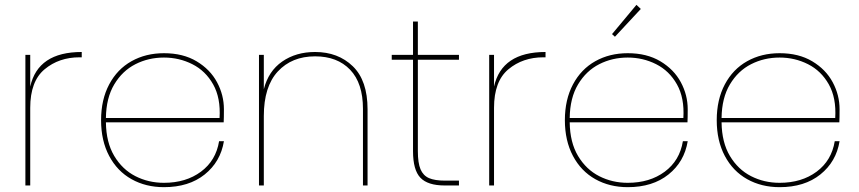

<svg xmlns="http://www.w3.org/2000/svg" viewBox="-20 -767 3552 794"><path d="M105 -409Q137 -552 318 -552V-530H309Q224 -530 164.5 -480.5Q105 -431 105 -321V0H85V-540H105Z M658 -11Q749 -11 811 -57Q873 -103 886 -183H906Q892 -98 826.5 -45.5Q761 7 658 7Q583 7 524 -26Q465 -59 431.5 -122Q398 -185 398 -270Q398 -355 431.5 -418Q465 -481 524 -514Q583 -547 658 -547Q737 -547 793 -513.5Q849 -480 877.5 -427Q906 -374 906 -315Q906 -279 905 -261H418Q419 -178 452.5 -122Q486 -66 540 -38.5Q594 -11 658 -11ZM658 -529Q594 -529 540 -501.5Q486 -474 452.5 -418Q419 -362 418 -279H888Q893 -362 861.5 -418Q830 -474 775.5 -501.5Q721 -529 658 -529Z M1283 -552Q1378 -552 1439 -493Q1500 -434 1500 -315V0H1481V-317Q1481 -423 1428 -478.5Q1375 -534 1283 -534Q1187 -534 1129 -471.5Q1071 -409 1071 -287V0H1051V-540H1071V-398Q1090 -473 1147 -512.5Q1204 -552 1283 -552Z M1708 -520V-142Q1708 -93 1719 -67Q1730 -41 1754 -30.5Q1778 -20 1821 -20H1878V0H1819Q1749 0 1718.5 -32Q1688 -64 1688 -142V-520H1600V-540H1688V-678H1708V-540H1878V-520Z M2023 -409Q2055 -552 2236 -552V-530H2227Q2142 -530 2082.5 -480.5Q2023 -431 2023 -321V0H2003V-540H2023Z M2576 -11Q2667 -11 2729 -57Q2791 -103 2804 -183H2824Q2810 -98 2744.5 -45.5Q2679 7 2576 7Q2501 7 2442 -26Q2383 -59 2349.5 -122Q2316 -185 2316 -270Q2316 -355 2349.5 -418Q2383 -481 2442 -514Q2501 -547 2576 -547Q2655 -547 2711 -513.5Q2767 -480 2795.5 -427Q2824 -374 2824 -315Q2824 -279 2823 -261H2336Q2337 -178 2370.5 -122Q2404 -66 2458 -38.5Q2512 -11 2576 -11ZM2576 -529Q2512 -529 2458 -501.5Q2404 -474 2370.5 -418Q2337 -362 2336 -279H2806Q2811 -362 2779.5 -418Q2748 -474 2693.5 -501.5Q2639 -529 2576 -529ZM2630 -730 2523 -615 2511 -626 2612 -747Z M3204 -11Q3295 -11 3357 -57Q3419 -103 3432 -183H3452Q3438 -98 3372.5 -45.5Q3307 7 3204 7Q3129 7 3070 -26Q3011 -59 2977.5 -122Q2944 -185 2944 -270Q2944 -355 2977.5 -418Q3011 -481 3070 -514Q3129 -547 3204 -547Q3283 -547 3339 -513.5Q3395 -480 3423.5 -427Q3452 -374 3452 -315Q3452 -279 3451 -261H2964Q2965 -178 2998.5 -122Q3032 -66 3086 -38.5Q3140 -11 3204 -11ZM3204 -529Q3140 -529 3086 -501.5Q3032 -474 2998.5 -418Q2965 -362 2964 -279H3434Q3439 -362 3407.5 -418Q3376 -474 3321.5 -501.5Q3267 -529 3204 -529Z"/></svg>

Font: Fz Poppins Thin
Style: Regular
Weight: 100
Designer: Ninad Kale (Devanagari), Jonny Pinhorn (Latin)
Foundry: Indian Type Foundry
Version: Vit hóa bi Vntype.Com & FontZin.Com